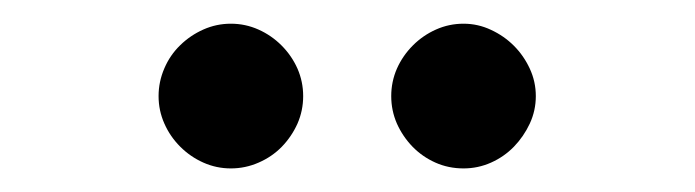

<svg xmlns="http://www.w3.org/2000/svg" viewBox="-20 -709 586 162"><path d="M113.8 -627.9Q113.8 -640.1 118.7 -651.4Q123.5 -662.6 132.1 -670.9Q140.6 -679.2 151.6 -684.1Q162.6 -689 174.8 -689Q187 -689 198 -684.1Q209 -679.2 217.5 -670.7Q226.1 -662.1 231 -651.1Q235.8 -640.1 235.8 -627.9Q235.8 -615.7 231 -604.7Q226.1 -593.8 217.8 -585.2Q209.5 -576.7 198.2 -571.8Q187 -566.9 174.8 -566.9Q162.6 -566.9 151.6 -571.8Q140.6 -576.7 132.1 -585.2Q123.5 -593.8 118.7 -604.7Q113.8 -615.7 113.8 -627.9ZM310.1 -627.9Q310.1 -640.1 314.9 -651.1Q319.8 -662.1 328.4 -670.7Q336.9 -679.2 347.9 -684.1Q358.9 -689 371.1 -689Q383.3 -689 394.3 -683.8Q405.3 -678.7 413.6 -670.4Q421.9 -662.1 427 -651.1Q432.1 -640.1 432.1 -627.9Q432.1 -615.7 427 -604.7Q421.9 -593.8 413.6 -585.2Q405.3 -576.7 394.3 -571.8Q383.3 -566.9 371.1 -566.9Q358.4 -566.9 347.4 -571.8Q336.4 -576.7 328.1 -585.2Q319.8 -593.8 314.9 -604.7Q310.1 -615.7 310.1 -627.9Z"/></svg>

Font: Marmelad
Style: Regular
Weight: 400
Designer: Manvel Shmavonyan
Foundry: Cyreal (www.cyreal.org)
Version: Version 1.000